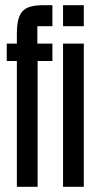

<svg xmlns="http://www.w3.org/2000/svg" viewBox="-20 -720 379 740"><path d="M6 -485H45V0H125V-485H182V-552H124V-619H182V-700H149C67 -700 45 -674 45 -585V-552H6ZM223 -619H303V-700H223ZM303 -552H223V0H303Z"/></svg>

Font: Queering
Style: Regular
Weight: 400
Designer: Adam Naccarato
Foundry: adamnac
Version: Version 2.000;hotconv 1.0.109;makeotfexe 2.5.65596